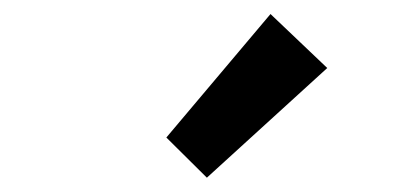

<svg xmlns="http://www.w3.org/2000/svg" viewBox="-20 -824 589 271"><path d="M272 -573.2 214.8 -629.9 361.8 -804.2 441.9 -728Z"/></svg>

Font: Toshiba Sans Medium
Style: Regular
Weight: 500
Designer: Paul D. Hunt
Foundry: Toshiba Corporation
Version: Version 2.020;PS 2.0;hotconv 1.0.86;makeotf.lib2.5.63406